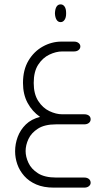

<svg xmlns="http://www.w3.org/2000/svg" viewBox="-20 -568 461 877"><path d="M257 -467Q245 -467 238.5 -477.5Q232 -488 231 -505V-509Q232 -528 238.5 -538Q245 -548 257 -548Q268 -548 275 -538Q282 -528 282 -509V-505Q282 -488 275 -477.5Q268 -467 257 -467ZM163 -34Q127 -59 106 -98Q85 -137 85 -189Q85 -249 110 -291Q135 -333 175.5 -355.5Q216 -378 261 -378H318Q331 -378 339 -371.5Q347 -365 347 -356Q347 -346 339 -339.5Q331 -333 318 -333H264Q236 -333 205.5 -318.5Q175 -304 154.5 -272.5Q134 -241 134 -189Q134 -139 154.5 -107Q175 -75 205.5 -60.5Q236 -46 264 -46H365Q378 -46 386 -40Q394 -34 394 -23Q394 -13 386 -6.5Q378 0 365 0H236Q184 0 153.5 19.5Q123 39 110 67Q97 95 97 122Q97 148 110 176Q123 204 153.5 223.5Q184 243 237 243H365Q378 243 386 249.5Q394 256 394 267Q394 276 386 282.5Q378 289 365 289H226Q179 289 145.5 274.5Q112 260 90.5 235.5Q69 211 59 182Q49 153 49 123Q49 89 61 57Q73 25 98 0.5Q123 -24 163 -34Z"/></svg>

Font: Beiruti Light
Style: Regular
Weight: 300
Designer: Arlette Boutros
Foundry: Boutros
Version: Version 1.41